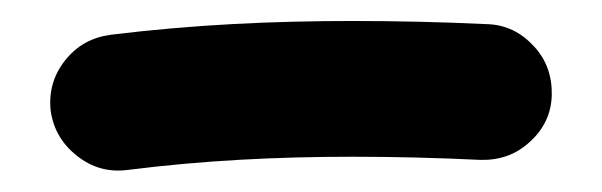

<svg xmlns="http://www.w3.org/2000/svg" viewBox="-20 -313 574 183"><path d="M28.3 -207.5C30.8 -189.9 39.1 -175.8 53.2 -164.6C67.4 -153.3 83 -148.9 100.6 -150.9C174.3 -160.2 244.1 -163.6 316.4 -163.6C356 -163.6 396.5 -162.6 438 -160.6C456.1 -160.2 471.7 -165.5 484.9 -177.7C498 -189.5 505.4 -204.1 505.9 -222.2C506.3 -240.2 501 -255.9 488.8 -269C476.6 -282.2 461.9 -289.6 443.8 -290C401.4 -292 358.9 -293 316.4 -293C240.2 -293 164.6 -289.6 85 -279.8C67.4 -277.3 53.2 -269.5 42 -255.4C30.8 -241.2 26.4 -225.1 28.3 -207.5Z"/></svg>

Font: Mikhak
Style: Bold
Weight: 700
Designer: Amin Abedi
Version: Version 3.2